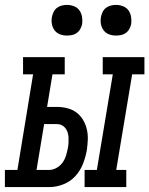

<svg xmlns="http://www.w3.org/2000/svg" viewBox="-67 -763 609 783"><path d="M278 0V-70H328L393 -460H352V-530H522V-460H472L407 -70H448V0ZM-47 0V-70H4L68 -460H27V-530H197V-460H147L125 -327H165Q187 -327 208 -321.5Q229 -316 245 -304Q261 -292 271.5 -274.5Q282 -257 287 -236Q292 -215 291 -193Q290 -171 287 -150Q282 -122 271 -94Q260 -66 239.5 -44Q219 -22 190.5 -11Q162 0 134 0ZM82 -70H134Q149 -70 164 -78.5Q179 -87 188.5 -100.5Q198 -114 202.5 -129.5Q207 -145 210 -160Q212 -171 212.5 -181.5Q213 -192 212.5 -202.5Q212 -213 209 -222.5Q206 -232 200 -240Q194 -248 185 -252.5Q176 -257 165 -257H113ZM406 -618Q391 -618 377.5 -623Q364 -628 355.5 -639.5Q347 -651 344.5 -665.5Q342 -680 345 -695Q347 -705 352 -715Q357 -725 366 -731.5Q375 -738 385.5 -740.5Q396 -743 406 -743Q421 -743 435 -737.5Q449 -732 457 -720.5Q465 -709 467.5 -694.5Q470 -680 468 -665Q466 -655 460.5 -645Q455 -635 446 -628.5Q437 -622 426.5 -620Q416 -618 406 -618ZM206 -618Q191 -618 177.5 -623Q164 -628 155.5 -639.5Q147 -651 144.5 -665.5Q142 -680 145 -695Q147 -705 152 -715Q157 -725 166 -731.5Q175 -738 185.5 -740.5Q196 -743 206 -743Q221 -743 235 -737.5Q249 -732 257 -720.5Q265 -709 267.5 -694.5Q270 -680 268 -665Q266 -655 260.5 -645Q255 -635 246 -628.5Q237 -622 226.5 -620Q216 -618 206 -618Z"/></svg>

Font: Iosevka Slab Oblique
Style: Regular
Weight: 400
Italic angle: -9°
Monospace: yes
Designer: Belleve Invis
Foundry: Belleve Invis
Version: Version 11.1.1; ttfautohint (v1.8.3)